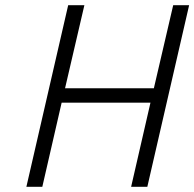

<svg xmlns="http://www.w3.org/2000/svg" viewBox="-20 -715 744 735"><path d="M482 0 556 -322H216L142 0H81L241 -695H303L229 -377H569L643 -695H704L544 0Z"/></svg>

Font: Titillium Web Light
Style: Italic
Weight: 300
Italic angle: -13°
Version: Version 1.002;PS 57.000;hotconv 1.0.70;makeotf.lib2.5.55311